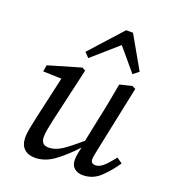

<svg xmlns="http://www.w3.org/2000/svg" viewBox="-139 -854 866 971"><g transform="rotate(20 294.5 -369.0)"><path d="M159 13Q122 13 100.5 -7.5Q79 -28 79 -67Q79 -91 85.5 -123Q92 -155 98 -183L149 -409L50 -412L56 -447L230 -498L248 -488L181 -196Q175 -168 170.5 -144Q166 -120 166 -102Q166 -59 207 -59Q241 -59 276.5 -82Q312 -105 369 -155L396 -286Q407 -335 416 -383.5Q425 -432 434 -481L499 -497L518 -488L447 -149Q443 -127 439 -109Q435 -91 435 -80Q435 -56 460 -56Q480 -56 500.5 -73.5Q521 -91 552 -131L582 -110Q549 -61 509.5 -24Q470 13 417 13Q389 13 371 -2Q353 -17 353 -47Q353 -72 364 -116Q308 -56 259.5 -21.5Q211 13 159 13ZM479 -553 378 -673 241 -553 217 -578 373 -751H410L509 -577Z"/></g></svg>

Font: Source Serif 4 SmText
Style: Italic
Weight: 400
Italic angle: -12°
Designer: Frank Grießhammer
Foundry: Adobe
Version: Version 4.005;hotconv 1.1.0;makeotfexe 2.6.0